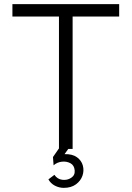

<svg xmlns="http://www.w3.org/2000/svg" viewBox="-20 -720 636 928"><path d="M556 -640H331V0H265V-640H40V-700H556ZM288 188Q266 188 245.5 177.5Q225 167 214 147L243 125Q257 146 281 149Q305 152 324 139.5Q343 127 341 104Q339 79 320.5 69Q302 59 279 61.5Q256 64 239 79L236 39L284 -30L322 -17L292 25Q330 24 352 40Q374 56 380.5 80.5Q387 105 378.5 129.5Q370 154 347 171Q324 188 288 188Z"/></svg>

Font: Kulim Park Light
Style: Regular
Weight: 300
Designer: Noponies / Dale Sattler
Foundry: Noponies
Version: Version 1.000; ttfautohint (v1.8.3)